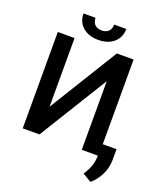

<svg xmlns="http://www.w3.org/2000/svg" viewBox="-187 -1018 1145 1331"><g transform="rotate(20 385.5 -352.5)"><path d="M421.9 -892.6C421.9 -849.6 396.5 -824.7 353.5 -824.7C310.5 -824.7 284.7 -849.6 284.7 -892.6H195.8C195.8 -851.6 210 -818.4 238.8 -793C267.6 -767.6 305.7 -754.9 353.5 -754.9C401.4 -754.9 439.5 -767.6 468.3 -793C497.1 -818.4 511.2 -851.6 511.2 -892.6ZM195.8 -204.1V-710.9H72.3V0H195.8L507.8 -506.3V0H626V5.9C625.5 28.8 622.1 51.3 615.2 73.2C607.9 95.2 595.2 120.6 576.2 150.4L640.1 188.5C667 166 689.5 137.7 706.5 103C723.6 68.4 731.9 33.7 732.4 -1L732.9 -86.4H631.3V-710.9H507.8Z"/></g></svg>

Font: Roboto Medium
Style: Regular
Weight: 500
Designer: Google
Version: Version 2.137; 2017